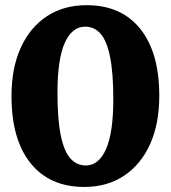

<svg xmlns="http://www.w3.org/2000/svg" viewBox="-20 -730 676 760"><path d="M323 -709.5Q460 -709.5 535.2 -615.8Q610.5 -522 610.5 -351Q610.5 -240 574 -159.2Q537.5 -78.5 470.8 -34.2Q404 10 314 10Q176.5 10 101 -84Q25.5 -178 25.5 -350Q25.5 -460.5 62.2 -541.2Q99 -622 165.8 -665.8Q232.5 -709.5 323 -709.5ZM428.5 -337Q428.5 -442.5 415.5 -505.8Q402.5 -569 377.8 -596.8Q353 -624.5 317.5 -624.5Q265 -624.5 236.2 -559.8Q207.5 -495 207.5 -363.5Q207.5 -257.5 220.5 -194.2Q233.5 -131 258.5 -103Q283.5 -75 319.5 -75Q371 -75 399.8 -140Q428.5 -205 428.5 -337Z"/></svg>

Font: Fraunces 144pt S100
Style: Bold
Weight: 700
Version: Version 1.000; ttfautohint (v1.8.3)